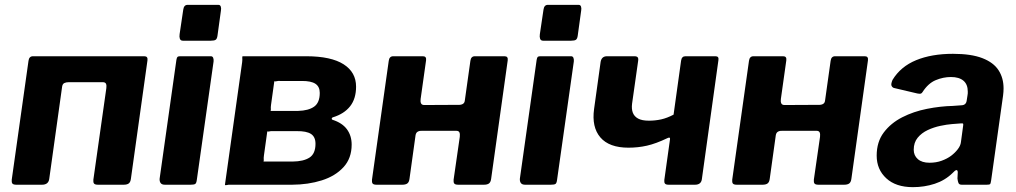

<svg xmlns="http://www.w3.org/2000/svg" viewBox="-20 -762 4192 792"><path d="M47.6 0Q34.9 0 31.1 -4.9Q27.4 -9.7 28.4 -20.7L97.5 -510.7Q99.9 -530 116.1 -530H575.3Q590.7 -530 588.3 -512.9L519.9 -24.1Q518.1 -10.7 511.2 -5.4Q504.2 0 489.8 0H384.4Q371.7 0 367.9 -4.9Q364.1 -9.7 365.1 -20.7L418.6 -398.1Q420.3 -409.5 417.3 -416.3Q414.3 -423 403.6 -423H263.9Q252.9 -423 245.5 -419.5Q238 -415.9 236.3 -404.9L183.1 -24.1Q179.9 0 153 0Z M791.8 -19.6Q790.1 -6.1 785 -3.1Q780 0 765.6 0H660.2Q647.5 0 642.5 -7.1Q637.5 -14.3 638.5 -25.3L707.7 -515.3Q709.4 -524.9 712.3 -527.4Q715.2 -530 723.1 -530H849.8Q857 -530 859.5 -523.2Q862 -516.4 861 -508.3ZM877.1 -614.8Q875.4 -602.1 869.8 -598.1Q864.3 -594.1 849.9 -594.1H734.5Q724.7 -594.1 721.9 -602.2Q719.2 -610.2 720.9 -621.2L735.9 -722.2Q738.6 -742 753.9 -742H881.1Q888.2 -742 890.7 -734.8Q893.1 -727.6 891.4 -718.7Z M907.9 0 978.8 -505Q980.2 -516.4 979.4 -523.2Q978.6 -530 981.9 -530H1244.4Q1345.9 -529.7 1397.4 -496.8Q1448.8 -463.9 1448.8 -404.6Q1448.8 -355 1424.3 -323.7Q1399.7 -292.4 1353.3 -278.1Q1349.3 -277.1 1348.4 -273.4Q1347.6 -269.7 1351.3 -268Q1391.8 -255.1 1411.2 -228.6Q1430.6 -202 1430.6 -165.7Q1430.6 -109 1396.9 -72.4Q1363.3 -35.7 1307.4 -18Q1251.5 -0.3 1184.5 0H932.9Q922.5 -0.7 915.7 1.3Q908.9 3.3 907.9 0ZM1186.9 -95.6Q1232.4 -96.1 1256.9 -112.1Q1281.4 -128.1 1281.4 -169.1Q1281.4 -197.3 1262.8 -209.5Q1244.1 -221.6 1203.9 -221.1H1107.7Q1097.2 -221.8 1090.5 -219.8Q1083.7 -217.8 1082.7 -221.1L1068.7 -120.5Q1067.2 -110.1 1068 -102.8Q1068.8 -95.6 1065.5 -95.6ZM1209.7 -304.5Q1252.7 -305.7 1275.8 -322.1Q1299 -338.6 1299 -378.9Q1299 -404.5 1281.1 -416.4Q1263.2 -428.3 1224.7 -428H1136.7Q1126.3 -428.7 1119.5 -426.7Q1112.7 -424.7 1111.7 -428L1098 -329.5Q1096.5 -319.1 1097.3 -311.8Q1098.1 -304.5 1094.8 -304.5Z M1533.6 0Q1520.9 0 1517.1 -4.9Q1513.4 -9.7 1514.4 -20.7L1583.5 -510.7Q1585.9 -530 1602.1 -530H1724.5Q1739.9 -530 1737.5 -512.9L1715.1 -353.7Q1713.6 -343.3 1716.6 -336.1Q1719.6 -328.8 1730.1 -328.8L1869.7 -329.5Q1881.1 -328.8 1888.8 -333Q1896.4 -337.2 1897.4 -347.6L1920.3 -510.7Q1922.7 -530 1938.8 -530H2061.3Q2076.7 -530 2074.3 -512.9L2005.9 -24.1Q2004.1 -10.7 1997.2 -5.4Q1990.2 0 1975.8 0H1870.4Q1857.7 0 1853.9 -4.9Q1850.1 -9.7 1851.1 -20.7L1876.6 -197.6Q1878 -209 1875.2 -215.7Q1872.3 -222.5 1861.6 -222.5H1721.9Q1711.5 -223.2 1703.7 -219.2Q1696 -215.1 1694.2 -204.4L1669.1 -24.1Q1667.4 -10.7 1660.4 -5.4Q1653.4 0 1639 0Z M2277.8 -19.6Q2276.1 -6.1 2271 -3.1Q2266 0 2251.6 0H2146.2Q2133.5 0 2128.5 -7.1Q2123.5 -14.3 2124.5 -25.3L2193.7 -515.3Q2195.4 -524.9 2198.3 -527.4Q2201.2 -530 2209.1 -530H2335.8Q2343 -530 2345.5 -523.2Q2348 -516.4 2347 -508.3ZM2363.1 -614.8Q2361.4 -602.1 2355.8 -598.1Q2350.3 -594.1 2335.9 -594.1H2220.5Q2210.7 -594.1 2207.9 -602.2Q2205.2 -610.2 2206.9 -621.2L2221.9 -722.2Q2224.6 -742 2239.9 -742H2367.1Q2374.2 -742 2376.7 -734.8Q2379.1 -727.6 2377.4 -718.7Z M2738.2 0Q2726.6 0 2723 -4.7Q2719.3 -9.4 2720.3 -19.5L2743.9 -188.5Q2744.9 -198.1 2733.1 -192.2Q2685.5 -169.4 2648.6 -161.1Q2611.7 -152.8 2572.5 -152.8Q2492.8 -152.8 2456.5 -195.2Q2420.2 -237.6 2430.6 -312.6L2457.6 -506.9Q2461.7 -530 2483.9 -530H2596.6Q2606.8 -530 2610.4 -525.6Q2614 -521.3 2612.3 -510.5L2587.3 -334.3Q2584.5 -312.4 2590.5 -296.9Q2596.5 -281.4 2612.4 -272.8Q2628.4 -264.2 2656.5 -264.2Q2683.2 -264.2 2707.5 -269.6Q2731.9 -275.1 2758.5 -289.1L2789.5 -511.9Q2792.2 -530 2807.2 -530H2931.4Q2946.2 -530 2943.5 -514L2875.1 -22.4Q2871.9 0 2846.7 0Z M3019.6 0Q3006.9 0 3003.1 -4.9Q2999.4 -9.7 3000.4 -20.7L3069.5 -510.7Q3071.9 -530 3088.1 -530H3210.5Q3225.9 -530 3223.5 -512.9L3201.1 -353.7Q3199.6 -343.3 3202.6 -336.1Q3205.6 -328.8 3216.1 -328.8L3355.7 -329.5Q3367.1 -328.8 3374.8 -333Q3382.4 -337.2 3383.4 -347.6L3406.3 -510.7Q3408.7 -530 3424.8 -530H3547.3Q3562.7 -530 3560.3 -512.9L3491.9 -24.1Q3490.1 -10.7 3483.2 -5.4Q3476.2 0 3461.8 0H3356.4Q3343.7 0 3339.9 -4.9Q3336.1 -9.7 3337.1 -20.7L3362.6 -197.6Q3364 -209 3361.2 -215.7Q3358.3 -222.5 3347.6 -222.5H3207.9Q3197.5 -223.2 3189.7 -219.2Q3182 -215.1 3180.2 -204.4L3155.1 -24.1Q3153.4 -10.7 3146.4 -5.4Q3139.4 0 3125 0Z M3909.7 -48.6Q3878.4 -17.9 3835.7 -3.9Q3792.9 10 3745.8 10Q3675.2 10 3635.8 -26.6Q3596.3 -63.1 3596.3 -120.1Q3596.3 -176.8 3625.5 -215.5Q3654.7 -254.2 3701.6 -278.2Q3748.4 -302.1 3803.7 -313Q3859 -324 3910.4 -325.1L3945.8 -327.7Q3964.8 -328.3 3967.5 -346.5L3970.8 -367.6Q3971.8 -372.1 3972 -376.4Q3972.1 -380.6 3972.1 -384.4Q3972.1 -413.9 3954.2 -429.1Q3936.3 -444.3 3902.7 -444.3Q3870.6 -444.3 3839.7 -431.3Q3808.7 -418.4 3785.5 -382.3Q3782.5 -377.2 3778.4 -375.8Q3774.3 -374.4 3764.1 -376.4L3667.3 -399.2Q3661 -401.2 3657.7 -408Q3654.3 -414.7 3661.6 -432.3Q3695.3 -487.6 3759.2 -513.8Q3823.1 -540 3911 -540Q3986.5 -540 4032.4 -522.1Q4078.3 -504.3 4099 -472.3Q4119.7 -440.3 4119.7 -397.4Q4119.7 -390.4 4119.2 -383.3Q4118.7 -376.1 4117.7 -368.1L4068.4 -17.6Q4066.7 -5.1 4064 -2.6Q4061.3 0 4049.9 0H3947.1Q3936.7 0 3933.7 -7.1Q3930.7 -14.3 3929.5 -25.7L3930.8 -51.8Q3929.4 -70.3 3909.7 -48.6ZM3952.6 -240.6Q3954.3 -249.3 3952.8 -251.6Q3951.4 -253.9 3943 -252.9L3907.1 -250.2Q3886.4 -248.6 3859.2 -242.9Q3832 -237.2 3806.9 -225.5Q3781.7 -213.7 3765.4 -193.9Q3749.1 -174 3749.1 -144.4Q3749.1 -120.6 3766 -105.7Q3782.9 -90.7 3814.3 -90.7Q3841.7 -90.7 3864.4 -99Q3887.1 -107.3 3903.2 -119.3Q3919.5 -131.6 3930.9 -146.5Q3942.3 -161.4 3943.8 -175.6Z"/></svg>

Font: Libre Franklin Thin
Style: Italic
Weight: 100
Italic angle: -8°
Designer: Pablo Impallari, Rodrigo Fuenzalida, Nhung Nguyen
Foundry: Impallari Type
Version: Version 3.000